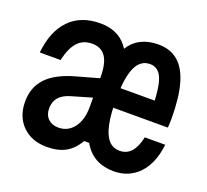

<svg xmlns="http://www.w3.org/2000/svg" viewBox="-111 -751 972 902"><g transform="rotate(20 375.0 -300.0)"><path d="M342 -305Q342 -465 389 -540.5Q436 -616 536 -616Q596 -616 635 -582.5Q674 -549 693 -481Q712 -413 712 -307Q712 -292 710 -264H410V-362H647L610 -305Q610 -420 592 -468Q574 -516 530 -516Q482 -516 459 -464.5Q436 -413 436 -305Q436 -229 446.5 -180.5Q457 -132 478.5 -108Q500 -84 534 -84Q568 -84 590.5 -108.5Q613 -133 624 -184H726Q715 -88 665.5 -36Q616 16 540 16Q441 16 391.5 -62.5Q342 -141 342 -305ZM342 -279 232 -247Q193 -236 174 -214Q155 -192 155 -158Q155 -126 174.5 -107Q194 -88 226 -88Q274 -88 303 -126.5Q332 -165 332 -229V-380Q332 -448 309.5 -480.5Q287 -513 242 -513Q197 -513 169.5 -483Q142 -453 128 -390H24Q35 -499 92 -557.5Q149 -616 246 -616Q333 -616 379.5 -556.5Q426 -497 426 -388V-100L402 -70H362Q337 -26 299.5 -5Q262 16 206 16Q130 16 84 -29.5Q38 -75 38 -150Q38 -222 82.5 -269Q127 -316 221 -342L342 -376Z"/></g></svg>

Font: Martian Mono VF sWd Rg
Style: Regular
Weight: 400
Width: 6
Monospace: yes
Designer: Roman Shamin
Foundry: Evil Martians
Version: Version 1.100